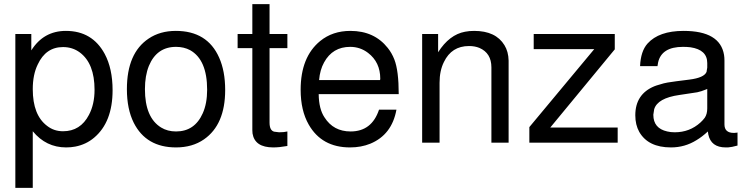

<svg xmlns="http://www.w3.org/2000/svg" viewBox="-20 -688 3598 926"><path d="M54 218V-524H131V-445Q190 -539 298 -539Q425 -539 485 -428Q523 -357 523 -253Q523 -99 434 -24Q395 9 343 19Q322 23 299 23Q202 23 138 -55V218ZM284 -461Q201 -461 162 -377Q138 -328 138 -258Q138 -133 207 -81Q240 -55 284 -55Q368 -55 409 -134Q436 -185 436 -255Q436 -382 365 -435Q330 -461 284 -461Z M828 -539Q980 -539 1037 -410Q1066 -345 1066 -254Q1066 -87 964 -16Q908 23 829 23Q685 23 625 -96Q592 -162 592 -258Q592 -432 697 -502Q752 -539 828 -539ZM829 -462Q736 -462 698 -370Q679 -323 679 -258Q679 -121 757 -73Q788 -54 829 -54Q919 -54 958 -142Q979 -189 979 -255Q979 -400 897 -446Q867 -462 829 -462Z M1366 -524V-456H1280V-97Q1280 -59 1302 -53L1326 -50Q1351 -50 1366 -54V16Q1327 23 1298 23Q1209 23 1198 -44L1197 -60V-456H1126V-524H1197V-668H1280V-524Z M1903 -234H1517Q1518 -162 1545 -122Q1588 -54 1671 -54Q1773 -54 1808 -159H1892Q1870 -38 1766 5Q1722 23 1668 23Q1532 23 1469 -87Q1430 -155 1430 -255Q1430 -413 1524 -490Q1584 -539 1670 -539Q1785 -539 1850 -457Q1870 -432 1882 -401Q1903 -347 1903 -234ZM1519 -302H1813L1814 -308Q1814 -388 1755 -433Q1717 -462 1669 -462Q1584 -462 1543 -387Q1523 -351 1519 -302Z M2016 -524H2093V-436Q2147 -521 2223 -535Q2243 -539 2267 -539Q2371 -539 2413 -470Q2432 -439 2433 -396V0H2350V-363Q2350 -432 2292 -457Q2270 -466 2242 -466Q2158 -466 2121 -389Q2100 -347 2100 -289V0H2016Z M2945 -524V-450L2634 -73H2959V0H2533V-75L2846 -451H2554V-524Z M3537 -49V14Q3508 22 3491 23H3490H3480Q3409 23 3396 -40L3394 -54Q3366 -28 3339 -12Q3283 23 3216 23Q3106 23 3063 -52Q3044 -86 3044 -132Q3044 -234 3136 -272L3147 -276L3181 -286Q3190 -288 3200 -290Q3230 -295 3304 -304Q3377 -313 3388 -342V-343V-344L3391 -362V-384Q3391 -448 3310 -460Q3293 -462 3274 -462Q3171 -462 3154 -387Q3152 -378 3151 -369H3067Q3070 -441 3103 -478Q3158 -539 3277 -539Q3453 -539 3472 -423Q3474 -411 3474 -396V-88Q3474 -47 3519 -47H3521Q3527 -47 3532 -48H3533ZM3391 -165V-259L3381 -255Q3365 -248 3343 -243L3257 -230Q3151 -215 3135 -161L3131 -135V-134Q3131 -69 3198 -54Q3214 -50 3234 -50Q3306 -50 3358 -97Q3371 -109 3379 -120Q3391 -138 3391 -165Z"/></svg>

Font: SolaimanLipi Normal
Style: Regular
Weight: 400
Designer: Solaiman Karim
Foundry: Ekushey
Version: Designed by Solaiman Karim | Developed Version 2.002 : Al Ma